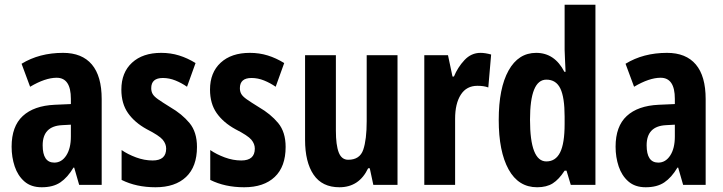

<svg xmlns="http://www.w3.org/2000/svg" viewBox="-20 -780 3052 810"><path d="M246 -557Q326 -557 367.5 -508Q409 -459 409 -362V0H314L293 -73H290Q265 -31 234.5 -10.5Q204 10 156 10Q111 10 83 -14.5Q55 -39 42 -78Q29 -117 29 -161Q29 -247 76 -290.5Q123 -334 211 -338L279 -341V-363Q279 -452 219 -452Q171 -452 107 -414L71 -511Q146 -557 246 -557ZM242 -252Q160 -248 160 -167Q160 -94 209 -94Q240 -94 259.5 -124Q279 -154 279 -204V-254Z M811 -160Q811 -77 765 -33.5Q719 10 636 10Q555 10 493 -21V-147Q519 -129 554 -116Q589 -103 624 -103Q681 -103 681 -153Q681 -173 666.5 -190.5Q652 -208 599 -235Q548 -263 520 -303Q492 -343 492 -402Q492 -474 537 -515.5Q582 -557 660 -557Q700 -557 735.5 -546Q771 -535 805 -514L769 -414Q746 -430 720 -440.5Q694 -451 667 -451Q618 -451 618 -408Q618 -394 624 -383.5Q630 -373 647 -361Q664 -349 698 -328Q748 -299 779.5 -261Q811 -223 811 -160Z M1185 -160Q1185 -77 1139 -33.5Q1093 10 1010 10Q929 10 867 -21V-147Q893 -129 928 -116Q963 -103 998 -103Q1055 -103 1055 -153Q1055 -173 1040.5 -190.5Q1026 -208 973 -235Q922 -263 894 -303Q866 -343 866 -402Q866 -474 911 -515.5Q956 -557 1034 -557Q1074 -557 1109.5 -546Q1145 -535 1179 -514L1143 -414Q1120 -430 1094 -440.5Q1068 -451 1041 -451Q992 -451 992 -408Q992 -394 998 -383.5Q1004 -373 1021 -361Q1038 -349 1072 -328Q1122 -299 1153.5 -261Q1185 -223 1185 -160Z M1657 -547V0H1555L1540 -70H1533Q1495 10 1412 10Q1339 10 1303 -43Q1267 -96 1267 -190V-547H1397V-229Q1397 -168 1409 -137Q1421 -106 1449 -106Q1498 -106 1512.5 -148.5Q1527 -191 1527 -269V-547Z M2007 -557Q2027 -557 2052 -550L2040 -411Q2022 -418 1994 -418Q1948 -418 1924 -380.5Q1900 -343 1900 -279V0H1770V-547H1870L1889 -457H1895Q1911 -496 1939.5 -526.5Q1968 -557 2007 -557Z M2246 10Q2167 10 2125.5 -65.5Q2084 -141 2084 -274Q2084 -408 2125.5 -482.5Q2167 -557 2242 -557Q2320 -557 2361 -477H2366Q2365 -509 2363.5 -531.5Q2362 -554 2362 -570V-760H2492V0H2388L2370 -60H2362Q2338 -23 2312 -6.5Q2286 10 2246 10ZM2285 -99Q2324 -99 2343 -137Q2362 -175 2362 -257V-288Q2362 -369 2344 -406.5Q2326 -444 2285 -444Q2216 -444 2216 -275Q2216 -99 2285 -99Z M2794 -557Q2874 -557 2915.5 -508Q2957 -459 2957 -362V0H2862L2841 -73H2838Q2813 -31 2782.5 -10.5Q2752 10 2704 10Q2659 10 2631 -14.5Q2603 -39 2590 -78Q2577 -117 2577 -161Q2577 -247 2624 -290.5Q2671 -334 2759 -338L2827 -341V-363Q2827 -452 2767 -452Q2719 -452 2655 -414L2619 -511Q2694 -557 2794 -557ZM2790 -252Q2708 -248 2708 -167Q2708 -94 2757 -94Q2788 -94 2807.5 -124Q2827 -154 2827 -204V-254Z"/></svg>

Font: Noto Sans Armenian ExtraCondensed
Style: Bold
Weight: 700
Width: 2
Designer: Monotype Design Team
Foundry: Monotype Imaging Inc.
Version: Version 2.008; ttfautohint (v1.8.4.7-5d5b)